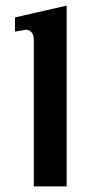

<svg xmlns="http://www.w3.org/2000/svg" viewBox="-20 -662 323 682"><path d="M33.2 -600.1 216.8 -642.1V0H100.1V-521Q100.1 -538.1 92.3 -547.1Q84.5 -556.2 71.8 -556.2Q69.8 -556.2 67.4 -555.7Q64.9 -555.2 55.9 -553.5Q46.9 -551.8 33.2 -549.8Z"/></svg>

Font: Resagokr
Style: Bold
Weight: 600
Designer: gluk
Foundry: gluk
Version: Version 0.95